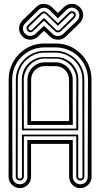

<svg xmlns="http://www.w3.org/2000/svg" viewBox="-20 -973 530 993"><path d="M453.6 -59.1Q453.6 -46.1 448.7 -35.4Q443.8 -24.7 435.7 -16.7Q427.5 -8.8 416.9 -4.4Q406.2 0 394.5 0Q382.1 0 371.7 -4.9Q361.3 -9.8 353.6 -17.9Q345.9 -26.1 341.7 -36.7Q337.4 -47.4 337.4 -59.1V-228.8H140.6V-59.1Q140.6 -47.4 136.4 -36.7Q132.1 -26.1 124.4 -17.9Q116.7 -9.8 106.3 -4.9Q95.9 0 83.5 0Q71.8 0 61.2 -4.4Q50.5 -8.8 42.4 -16.7Q34.2 -24.7 29.3 -35.4Q24.4 -46.1 24.4 -59.1L24.9 -562Q24.9 -587.6 31.4 -611.3Q37.8 -635 49.6 -655.5Q61.3 -676 77.9 -693Q94.5 -710 114.7 -722.2Q135 -734.4 158.6 -741.1Q182.1 -747.8 208 -748H270Q295.7 -747.8 319.3 -741.1Q343 -734.4 363.3 -722.2Q383.5 -710 400.1 -693Q416.7 -676 428.6 -655.5Q440.4 -635 446.8 -611.3Q453.1 -587.6 453.1 -562ZM207.8 -728Q173.6 -727.5 143.6 -714.5Q113.5 -701.4 91.2 -679.1Q68.8 -656.7 55.9 -626.6Q43 -596.4 43 -562L44.4 -59.1Q44.4 -50.3 47.4 -43.1Q50.3 -35.9 55.4 -30.8Q60.5 -25.6 67.7 -22.8Q75 -20 83.5 -20Q91.8 -20 98.8 -23.2Q105.7 -26.4 110.8 -31.7Q116 -37.1 118.8 -44.2Q121.6 -51.3 121.6 -59.1V-248.8H356.4V-59.1Q356.4 -51.3 359.3 -44.2Q362.1 -37.1 367.2 -31.7Q372.3 -26.4 379.3 -23.2Q386.2 -20 394.5 -20Q403.1 -20 410.3 -22.8Q417.5 -25.6 422.6 -30.8Q427.7 -35.9 430.7 -43.1Q433.6 -50.3 433.6 -59.1L435.1 -562Q435.1 -585.2 429.2 -606.3Q423.3 -627.4 412.6 -645.9Q401.9 -664.3 386.8 -679.3Q371.8 -694.3 353.4 -705.1Q335 -715.8 313.8 -721.8Q292.7 -727.8 270 -728ZM62 -562Q62 -591.8 73.5 -618.4Q85 -645 104.9 -665.3Q124.8 -685.5 151.4 -697.5Q178 -709.5 208 -710H270Q300 -709.5 326.7 -697.5Q353.3 -685.5 373.2 -665.3Q393.1 -645 404.5 -618.4Q416 -591.8 416 -562L416.5 -59.1Q416.5 -50.8 410 -44.9Q403.6 -39.1 394.5 -39.1Q391.1 -39.1 387.6 -40.6Q384 -42.2 381.1 -44.9Q378.2 -47.6 376.3 -51.3Q374.5 -54.9 374.5 -59.1V-267.8H103.5V-59.1Q103.5 -54.9 101.7 -51.3Q99.9 -47.6 96.9 -44.9Q94 -42.2 90.5 -40.6Q86.9 -39.1 83.5 -39.1Q74.5 -39.1 68 -44.9Q61.5 -50.8 61.5 -59.1ZM93.5 -276.9H384.5V-59.1Q384.5 -55.2 386.8 -52.1Q389.2 -49.1 394.5 -49.1Q399.2 -49.1 402.8 -51.4Q406.5 -53.7 406.5 -59.1L406 -562Q406 -589.8 395.4 -614.9Q384.8 -639.9 366.2 -658.8Q347.7 -677.7 322.9 -689.1Q298.1 -700.4 270 -700.9H208Q179.7 -700.4 155 -689.1Q130.4 -677.7 111.8 -658.8Q93.3 -639.9 82.6 -614.9Q72 -589.8 72 -562L71.5 -59.1Q71.5 -53.7 75.2 -51.4Q78.9 -49.1 83.5 -49.1Q88.9 -49.1 91.2 -52.1Q93.5 -55.2 93.5 -59.1ZM270 -678Q294.2 -677.5 315.1 -668.6Q335.9 -659.7 351.6 -644Q367.2 -628.4 376.1 -607.4Q385 -586.4 385 -562L384.5 -298.8H93.5L93 -562Q93 -586.4 101.9 -607.4Q110.8 -628.4 126.5 -644Q142.1 -659.7 163 -668.6Q183.8 -677.5 208 -678ZM103.5 -307.9H374.5L375 -562Q375 -583 366.6 -602.4Q358.2 -621.8 343.9 -636.6Q329.6 -651.4 310.5 -660.4Q291.5 -669.4 270 -669.9H208Q186.5 -669.4 167.5 -660.4Q148.4 -651.4 134.2 -636.6Q119.9 -621.8 111.5 -602.4Q103 -583 103 -562ZM270 -650.6Q288.1 -650.1 303.7 -642.9Q319.3 -635.7 330.9 -623.7Q342.5 -611.6 349.2 -595.7Q356 -579.8 356 -562L356.4 -326.9H121.6L122.1 -562Q122.1 -579.8 128.8 -595.7Q135.5 -611.6 147.1 -623.7Q158.7 -635.7 174.3 -642.9Q189.9 -650.1 208 -650.6ZM140.6 -346.9H337.4L336.9 -562Q336.9 -575.9 331.7 -588.4Q326.4 -600.8 317.4 -610.1Q308.3 -619.4 296.1 -625Q283.9 -630.6 270 -631.1H208Q194.1 -630.6 181.9 -625Q169.7 -619.4 160.6 -610.1Q151.6 -600.8 146.4 -588.4Q141.1 -575.9 141.1 -562ZM321.5 -784.9Q312.5 -775.1 299.9 -770.8Q287.4 -766.4 273.7 -768.1Q263.9 -768.8 254.2 -773.1Q244.4 -777.3 237.5 -784.9L207.5 -814L177.7 -784.9Q169.9 -776.6 159.2 -772.2Q148.4 -767.8 137.1 -767.7Q125.7 -767.6 114.9 -771.7Q104 -775.9 95.7 -784.9Q87.2 -793.5 82.9 -804.3Q78.6 -815.2 78.6 -826.4Q78.6 -837.6 83.1 -848.5Q87.6 -859.4 96.7 -867.9L166.7 -936Q173.3 -942.9 182.7 -947.9Q192.1 -952.9 202.6 -952.9Q213.9 -952.9 225.6 -949.7Q237.3 -946.5 248.5 -936L279.5 -906L310.5 -936Q319.6 -944.6 330.3 -948.9Q341.1 -953.1 352.2 -953.1Q363.3 -953.1 373.9 -948.6Q384.5 -944.1 393.6 -935.1Q402.6 -926 406.6 -915.3Q410.6 -904.5 410.2 -893.6Q409.7 -882.6 404.9 -872.1Q400.1 -861.6 391.6 -853ZM279.5 -877.9 235.6 -921.9Q228 -928 220.1 -930.8Q212.2 -933.6 204.6 -932.9Q197.8 -932.9 191.3 -929.7Q184.8 -926.5 179.7 -921.9L110.6 -853Q104.7 -847.4 101.6 -840.3Q98.4 -833.3 98.3 -825.8Q98.1 -818.4 101.2 -811.2Q104.2 -804 110.6 -797.9Q116.2 -792.2 123.3 -789.7Q130.4 -787.1 137.7 -787.2Q145 -787.4 152 -790.4Q158.9 -793.5 164.6 -799.1L207.5 -839.8L250.7 -799.1Q256.6 -793 263.9 -789.6Q271.2 -786.1 279.5 -786.9Q287.1 -786.1 294.8 -789.6Q302.5 -793 308.6 -799.1L378.7 -866Q384.3 -871.6 387.2 -878.7Q390.1 -885.7 390.3 -893.1Q390.4 -900.4 387.8 -907.7Q385.3 -915 379.6 -920.9Q366.7 -933.8 351.6 -933.6Q336.4 -933.3 323.7 -921.9ZM188.7 -905Q193.6 -909.2 198 -911.5Q202.4 -913.8 206.8 -913.9Q211.2 -914.1 215.8 -911.6Q220.5 -909.2 225.6 -904.1L279.5 -853L336.7 -908.9Q339.4 -911.9 343.4 -913.5Q347.4 -915 351.8 -915Q356.2 -915 360.5 -913.5Q364.7 -911.9 367.7 -908.9Q370.4 -906.2 371.3 -902.3Q372.3 -898.4 371.9 -894.4Q371.6 -890.4 369.9 -886.5Q368.2 -882.6 365.7 -879.9L295.7 -812Q292.7 -808.8 289.1 -807.4Q285.4 -805.9 281.7 -805.9Q277.1 -805.2 272.2 -806.6Q267.3 -808.1 263.7 -812L207.5 -866L151.6 -812Q148.7 -809.1 144.8 -807.6Q140.9 -806.2 136.8 -806.3Q132.8 -806.4 129.3 -807.9Q125.7 -809.3 123.5 -812Q120.8 -814.5 119.1 -818.1Q117.4 -821.8 117.1 -825.7Q116.7 -829.6 117.9 -833.6Q119.1 -837.6 122.6 -841.1ZM358.6 -887Q360.1 -887.7 361 -889.6Q361.8 -891.6 362.1 -894Q362.3 -896.5 361.7 -898.6Q361.1 -900.6 359.6 -901.9Q357.7 -903.8 355.5 -904.4Q353.3 -905 351 -904.9Q348.6 -904.8 346.7 -903.9Q344.7 -903.1 343.8 -901.9L279.5 -839.8L216.6 -900.9Q215.1 -902.1 212.9 -903.1Q210.7 -904.1 208.4 -904.3Q206.1 -904.5 203.5 -903.8Q200.9 -903.1 198.7 -900.9L129.6 -834Q126 -830.8 126.8 -826.4Q127.7 -822 130.6 -818.8Q134.5 -815.2 138.5 -815.6Q142.6 -815.9 145.8 -818.8L207.5 -879.9L269.5 -818.8Q271.2 -816.7 273.9 -815.9Q276.6 -815.2 279.5 -815.9Q284.9 -814.2 289.6 -818.8Z"/></svg>

Font: TafelwerkOT
Style: Regular
Weight: 400
Designer: Peter Wiegel
Foundry: Peter Wiegel, based on an original design named Oxford by Christine Lord, 1969
Version: Version 1.000